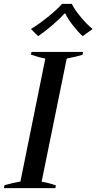

<svg xmlns="http://www.w3.org/2000/svg" viewBox="-21 -967 496 987"><path d="M138 -818Q174 -839 224 -879Q274 -919 298 -947H348Q362 -918 395 -878.5Q428 -839 455 -818L404 -781Q379 -804 353 -837.5Q327 -871 315 -897H310Q288 -872 249 -838.5Q210 -805 175 -781ZM2 -15Q41 -26 84 -34L212 -666Q183 -671 138 -686L141 -700H406L403 -685Q373 -676 322 -666L193 -33Q230 -27 266 -14L264 0H-1Z"/></svg>

Font: Trirong Medium
Style: Italic
Weight: 500
Italic angle: -12°
Designer: Katatrad Team
Foundry: CadsonDemak
Version: Version 1.001